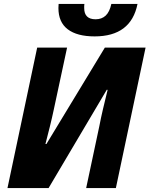

<svg xmlns="http://www.w3.org/2000/svg" viewBox="-20 -956 760 976"><path d="M18 0 169 -714H321L253 -397Q245 -359 233.5 -312.5Q222 -266 211 -224H216L513 -714H720L569 0H418L485 -315Q493 -357 503.5 -401.5Q514 -446 527 -499L523 -500L227 0ZM461 -771Q372 -771 324.5 -807Q277 -843 277 -915Q277 -925 278 -936H409Q408 -928 408 -925Q408 -922 408 -915Q408 -858 466 -858Q497 -858 517 -876.5Q537 -895 546 -936H679Q646 -771 461 -771Z"/></svg>

Font: Noto Sans ExtraBold
Style: Italic
Weight: 800
Italic angle: -12°
Designer: Monotype Design Team
Foundry: Monotype Imaging Inc.
Version: Version 2.013; ttfautohint (v1.8.4.7-5d5b)